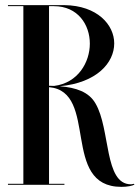

<svg xmlns="http://www.w3.org/2000/svg" viewBox="-20 -720 544 748"><path d="M501 -4C498 -3 493 -2 490 -2C385 -2 411 -217 352 -317C326.3 -362.2 275.6 -378.9 212.9 -384C357.1 -397.4 425 -475.4 425 -551C425 -623.2 359.4 -698.4 231 -700V-700H11V-696H71V-4H11V0H231V-4H171V-380.4C365.9 -363.7 215.5 8 453 8C476 8 496 4 504 -1ZM190 -696C284 -696 330 -623 330 -550C330 -478.1 284.4 -396.7 190.8 -385.3C184.3 -385.6 177.7 -385.8 171 -385.9V-696Z"/></svg>

Font: Picaflor 96 pt
Style: Regular
Weight: 400
Designer: Ariel Martín Pérez
Foundry: Tunera Type Foundry
Version: Version 1.000;hotconv 1.0.109;makeotfexe 2.5.65596